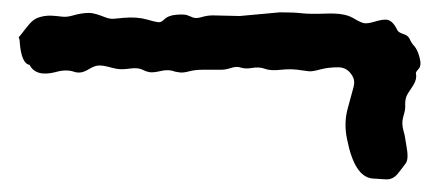

<svg xmlns="http://www.w3.org/2000/svg" viewBox="-20 -425 701 307"><path d="M363.3 -399.4 427.7 -405.3Q450.2 -405.3 462.4 -403.8Q474.6 -402.3 502.9 -403.3Q531.2 -404.3 544.9 -396Q558.6 -387.7 564 -387.7Q569.3 -387.7 574.7 -389.2Q580.1 -390.6 585.4 -392.1Q590.8 -393.6 596.7 -393.6Q607.4 -393.6 615.2 -377Q617.2 -373 625 -370.6Q632.8 -368.2 635.3 -362.3Q637.7 -356.4 642.6 -351.1Q647.5 -345.7 650.9 -333Q654.3 -320.3 649.4 -314.9Q644.5 -309.6 645 -307.6Q645.5 -305.7 645.5 -302.7Q645.5 -294.9 638.2 -284.7Q630.9 -274.4 629.4 -269.5Q627.9 -264.6 627.9 -260.7Q627.9 -256.8 627.9 -252.9Q627.9 -249 626 -242.7Q624 -236.3 623.5 -231.4Q623 -226.6 624 -221.2Q625 -215.8 627 -209L629.9 -191.4Q633.8 -170.9 628.9 -164.1Q624 -157.2 616.2 -147.5Q608.4 -137.7 597.2 -138.2Q585.9 -138.7 575.2 -139.6Q546.9 -142.6 535.2 -201.2Q529.3 -227.5 536.1 -252Q543 -276.4 545.4 -286.1Q547.9 -295.9 543.9 -302.7Q536.1 -317.4 520.5 -317.4Q504.9 -317.4 492.2 -314Q479.5 -310.5 474.1 -311Q468.8 -311.5 462.9 -312.5Q446.3 -315.4 429.7 -313.5Q413.1 -311.5 403.8 -314.9Q394.5 -318.4 383.3 -316.4Q372.1 -314.5 365.2 -316.9Q358.4 -319.3 349.6 -316.4Q340.8 -313.5 334 -313.5Q317.4 -313.5 304.7 -313.5Q292 -313.5 282.7 -311Q273.4 -308.6 268.6 -309.1Q263.7 -309.6 259.8 -310.5Q250 -314.5 237.3 -311.5Q224.6 -308.6 219.2 -309.6Q213.9 -310.5 210 -312.5Q201.2 -317.4 188 -315.4Q174.8 -313.5 167 -314.9Q159.2 -316.4 152.3 -318.4Q145.5 -320.3 138.7 -320.3Q131.8 -320.3 123 -314.9Q114.3 -309.6 108.4 -309.1Q102.5 -308.6 97.7 -310.5Q85 -314.5 68.4 -309.6Q37.1 -301.8 27.3 -321.3Q14.6 -323.2 11.7 -355.5Q11.7 -362.3 9.8 -365.2Q11.7 -367.2 19.5 -377.4Q27.3 -387.7 32.7 -392.1Q38.1 -396.5 46.4 -398.4Q54.7 -400.4 63 -399.9Q71.3 -399.4 79.1 -398.4Q86.9 -397.5 95.2 -399.9Q103.5 -402.3 109.9 -403.3Q116.2 -404.3 122.1 -404.3Q127.9 -404.3 134.3 -402.3Q140.6 -400.4 147.9 -397.5Q155.3 -394.5 162.1 -395Q168.9 -395.5 177.7 -396.5Q199.2 -398.4 215.8 -393.6Q232.4 -388.7 235.8 -389.6Q239.3 -390.6 242.2 -393.6Q249 -400.4 261.7 -401.4Q274.4 -402.3 278.8 -400.9Q283.2 -399.4 285.2 -398.4Q292 -394.5 301.8 -397.5Q311.5 -400.4 320.3 -400.4Z"/></svg>

Font: Creepster Caps
Style: Regular
Weight: 400
Designer: Font Diner, Inc
Foundry: Font Diner, Inc
Version: Version 1.000